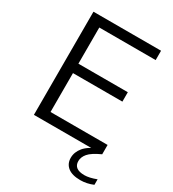

<svg xmlns="http://www.w3.org/2000/svg" viewBox="-222 -862 1078 1193"><g transform="rotate(30 317.0 -266.0)"><path d="M91.5 0V-740H576.5V-673H172V-413.5H526.5V-346H172V-67H581.5V0ZM543.5 207.5Q484 207.5 453.5 183Q423 158.5 423 116Q423 75 452.5 39.5Q482 4 558.5 -27.5L581.5 0Q519 28.5 496.5 55Q474 81.5 474 110.5Q474 168 550 168Q585 168 634.5 149V188.5Q589.5 207.5 543.5 207.5Z"/></g></svg>

Font: Encode Sans Semi Expanded
Style: Regular
Weight: 400
Width: 6
Designer: Multiple Designers
Foundry: Impallari Type
Version: Version 3.000; ttfautohint (v1.8.3) -l 8 -r 50 -G 200 -x 14 